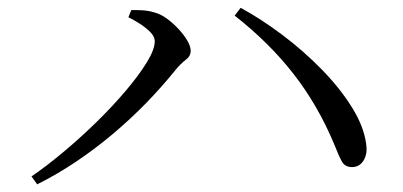

<svg xmlns="http://www.w3.org/2000/svg" viewBox="-20 -594 1040 496"><path d="M311.7 -549.4 319.2 -567.9Q330.7 -568.2 346.8 -567.5Q362.9 -566.7 378.3 -562Q394.3 -558 410.6 -546.3Q426.8 -534.5 441 -519.3Q455.2 -504 463.9 -489.1Q472.6 -474.2 472.6 -462.8Q472.6 -448.7 459.7 -439.3Q446.9 -429.8 432.9 -412.7Q398.7 -370.2 357.8 -328.1Q316.8 -286 271 -247.5Q225.3 -209.1 176 -176Q126.7 -143 76.1 -117.8L61.4 -138.3Q99.8 -164.4 143.7 -201.2Q187.6 -237.9 229.2 -278.6Q270.8 -319.3 304.8 -359.4Q338.7 -399.5 359.3 -432.9Q379.8 -466.4 379.8 -487.4Q379.8 -499.4 368.4 -511Q356.9 -522.7 340.9 -532.9Q325 -543.1 311.7 -549.4ZM890.1 -162.3Q871.3 -162.1 863.2 -176.8Q855 -191.6 843.2 -221.7Q801.2 -322.3 738.4 -402.9Q675.6 -483.6 586.2 -553.7L601.7 -573.8Q654.9 -544.9 709.9 -503.5Q764.8 -462.1 811.9 -413.8Q859 -365.5 889.7 -315.9Q920.4 -266.4 926.1 -220.8Q928.7 -203.1 924 -189.7Q919.4 -176.3 910.6 -169.4Q901.9 -162.5 890.1 -162.3Z"/></svg>

Font: Noto Serif KR
Style: Regular
Weight: 200
Designer: Ryoko NISHIZUKA 西塚涼子 (kana & ideographs); Frank Grießhammer (Latin, Greek & Cyrillic); Wenlong ZHANG 张文龙 (bopomofo); San
Foundry: Adobe
Version: Version 2.001;hotconv 1.1.0;makeotfexe 2.6.0